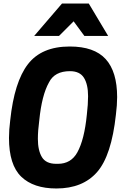

<svg xmlns="http://www.w3.org/2000/svg" viewBox="-20 -1057 713 1090"><path d="M560 -853ZM594 -853H459L398 -936L315 -853H174L332 -1037H484ZM300 13Q170 13 100.5 -54Q31 -121 31 -274Q31 -320 38 -374Q61 -592 138.5 -692.5Q216 -793 376 -793Q515 -793 580 -721.5Q645 -650 645 -506Q645 -460 638 -406Q613 -174 531.5 -80.5Q450 13 300 13ZM309 -127Q383 -127 419 -192Q459 -264 473 -406Q480 -465 480 -511Q480 -578 456.5 -615.5Q433 -653 377 -653Q290 -653 258 -589Q217 -516 203 -374Q195 -315 195 -269Q195 -203 218 -165Q241 -127 299 -127Z"/></svg>

Font: Tanohe Sans
Style: Bold Italic
Weight: 700
Designer: Village Type and Design LLC & Cristiano Sobral
Foundry: Cooper Hewitt Smithsonian Design Museum
Version: Version 1.00;September 29, 2021;FontCreator 13.0.0.2655 64-b